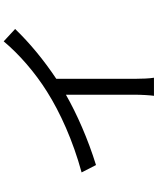

<svg xmlns="http://www.w3.org/2000/svg" viewBox="73 -896 854 1040"><g transform="rotate(-90 500.0 -376.0)"><path d="M86 -361 126 -283C265 -326 402 -386 507 -446V-76C507 -38 504 12 501 31H599C595 11 593 -38 593 -76V-498C695 -566 787 -642 863 -721L796 -783C727 -700 627 -613 523 -548C412 -478 259 -408 86 -361Z"/></g></svg>

Font: Noto Sans CJK SC
Style: Regular
Weight: 400
Designer: Ryoko NISHIZUKA 西塚涼子 (kana, bopomofo & ideographs); Paul D. Hunt (Latin, Greek & Cyrillic); Sandoll Communications 산돌커뮤니
Foundry: Adobe
Version: Version 2.004;hotconv 1.0.118;makeotfexe 2.5.65603